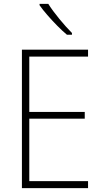

<svg xmlns="http://www.w3.org/2000/svg" viewBox="-20 -970 530 990"><path d="M434 0H93V-714H434V-678H131V-393H417V-358H131V-36H434ZM229 -950Q251 -915 286 -872.5Q321 -830 351 -800V-791H325Q301 -811 274.5 -838Q248 -865 224 -892.5Q200 -920 184 -943V-950Z"/></svg>

Font: Noto Sans Arabic UI SmCn XLt
Style: Regular
Weight: 200
Width: 4
Designer: Monotype Design Team, Nadine Chahine and Nizar Qandah
Foundry: Monotype Imaging Inc.
Version: Version 2.010; ttfautohint (v1.8.4.7-5d5b)